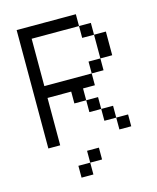

<svg xmlns="http://www.w3.org/2000/svg" viewBox="-120 -708 802 979"><g transform="rotate(-15 281.0 -219.0)"><path d="M62.5 0H125V-250H250V-187.5H312.5V-250H375V-312.5H125V-562.5H375V-625H62.5ZM187.5 187.5H250V125H187.5ZM250 125H312.5V62.5H250ZM312.5 -125H375V-187.5H312.5ZM375 -62.5H437.5V-125H375ZM375 -312.5H437.5V-375H375ZM375 -500H437.5V-562.5H375ZM437.5 0H500V-62.5H437.5ZM437.5 -375H500V-500H437.5Z"/></g></svg>

Font: ChillMoonMono
Style: Regular
Weight: 400
Designer: Warren2060
Foundry: ChillType
Version: Version 1.000;Glyphs 3.1.1 (3135)